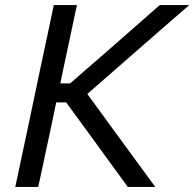

<svg xmlns="http://www.w3.org/2000/svg" viewBox="-20 -733 762 753"><path d="M40 0Q52.5 -59 64.2 -114Q76 -169 90 -235.5L140 -473Q154.5 -541 166.5 -597.2Q178.5 -653.5 191 -713H281.5Q269 -653.5 257 -597.2Q245 -541 230.5 -473L216.5 -406H255L396 -528.5Q445 -571.5 493.5 -614Q542 -656.5 606.5 -713H722Q655 -654.5 591.2 -599.2Q527.5 -544 465 -489L322.5 -364.5L419 -232Q446 -195 477 -152.8Q508 -110.5 537.2 -70.5Q566.5 -30.5 589 0H481Q443.5 -51.5 410.8 -96.5Q378 -141.5 346.5 -185L239.5 -331.5H200.5L180.5 -235.5Q166 -169 154.5 -114Q143 -59 130 0Z"/></svg>

Font: Commissioner
Style: Italic
Weight: 400
Italic angle: -12°
Designer: Kostas Bartsokas
Foundry: Kostas Bartsokas
Version: Version 1.000; ttfautohint (v1.8.3)